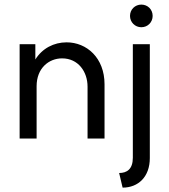

<svg xmlns="http://www.w3.org/2000/svg" viewBox="-20 -612 748 848"><path d="M604.2 -491.7C632.6 -491.7 654.2 -513.9 654.2 -541.7C654.2 -570.1 632.6 -591.7 604.2 -591.7C576.4 -591.7 554.2 -570.1 554.2 -541.7C554.2 -513.9 576.4 -491.7 604.2 -491.7ZM66.7 0H141.7V-231.2C141.7 -311.1 195.8 -354.2 254.2 -354.2C325.7 -354.2 366.7 -295.1 366.7 -229.2V0H441.7V-239.6C441.7 -356.9 362.5 -425 274.3 -425C218.1 -425 166.7 -398.6 136.1 -349.3V-416.7H66.7ZM521.5 216.7C590.3 216.7 641.7 169.4 641.7 86.1V-416.7H566.7V84.7C566.7 135.4 540.3 152.1 506.2 152.1Z"/></svg>

Font: Afacad
Style: Regular
Weight: 400
Designer: Kristian Moeller
Foundry: Dicotype
Version: Version 1.000